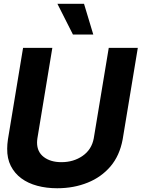

<svg xmlns="http://www.w3.org/2000/svg" viewBox="-20 -979 769 1009"><path d="M470.2 -797.6H363.3L281.6 -959.2H421.5ZM280.5 10.3Q224.1 10.3 175.8 -2.7Q127.5 -15.6 92.2 -41.7Q56.8 -67.8 36.9 -106.9Q17 -146 17.8 -198.2Q17.8 -209.5 18.8 -221.6Q19.9 -233.7 21.7 -246.4L101.2 -727.3H255L176.5 -251.8Q175.8 -246.1 175.2 -240.6Q174.7 -235.1 174.7 -229.8Q174.7 -180.8 210.2 -153.8Q245.7 -126.8 302.9 -126.8Q366.5 -126.8 414.1 -159.8Q461.6 -192.8 472.7 -251.8L551.5 -727.3H704.2L624.6 -246.4Q608.7 -160.5 560 -103.7Q511.4 -47.6 441.4 -19.5Q368.3 10.3 280.5 10.3Z"/></svg>

Font: Linik Sans
Style: Bold Italic
Weight: 700
Italic angle: 9°
Designer: Fonts by Rasmus Andersson / Changes by Cristiano Sobral with parts from Marc Monis
Foundry: rsms
Version: Version 3.020; ttfautohint (v1.6)